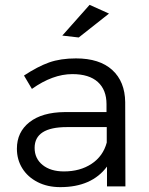

<svg xmlns="http://www.w3.org/2000/svg" viewBox="-20 -770 617 793"><path d="M49.8 0ZM421.9 0V-82Q358.9 2.9 229 2.9Q175.8 2.9 135 -18.1Q94.2 -39.1 72 -75Q49.8 -110.8 49.8 -155.8Q49.8 -224.6 101.8 -265.4Q153.8 -306.2 247.1 -307.1H419.9V-339.8Q419.9 -398.9 384 -431.4Q348.1 -463.9 278.8 -463.9Q197.8 -463.9 111.8 -402.8L79.1 -458Q135.3 -495.1 182.6 -512Q230 -528.8 293.9 -528.8Q391.1 -528.8 443.6 -481Q496.1 -433.1 497.1 -348.1L498 0ZM420.9 -181.2V-245.1H256.8Q123 -245.1 123 -159.2Q123 -115.2 156 -88.6Q189 -62 244.1 -62Q311 -62 358.4 -93.5Q405.8 -125 420.9 -181.2ZM350.1 -750 430.2 -713.9 305.2 -615.2 237.3 -623Z"/></svg>

Font: Argentum Sans Light
Style: Regular
Weight: 300
Designer: Julieta Ulanovsky (Modified by Cristiano Sobral)
Foundry: Julieta Ulanovsky
Version: Version 1.000; ttfautohint (v1.5.65-e2d9)